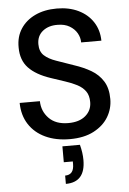

<svg xmlns="http://www.w3.org/2000/svg" viewBox="-63 -757 713 1059"><g transform="rotate(-5 294.0 -228.0)"><path d="M302 12Q225 12 167 -15Q109 -42 76.5 -92Q44 -142 43 -211H155Q156 -155 194 -116Q232 -77 301 -77Q362 -77 396.5 -106.5Q431 -136 431 -182Q431 -219 414.5 -242Q398 -265 369.5 -280Q341 -295 304 -307Q267 -319 226 -333Q145 -360 104.5 -403Q64 -446 64 -516Q63 -575 91.5 -619Q120 -663 171.5 -687.5Q223 -712 292 -712Q360 -712 411.5 -687Q463 -662 492 -617.5Q521 -573 522 -514H410Q410 -541 396 -565.5Q382 -590 355 -606Q328 -622 289 -622Q239 -623 206.5 -597Q174 -571 174 -525Q174 -484 198 -462Q222 -440 264 -425.5Q306 -411 360 -392Q412 -375 453 -351Q494 -327 518.5 -288Q543 -249 543 -189Q543 -136 516 -90.5Q489 -45 435 -16.5Q381 12 302 12ZM258 256V210Q307 210 307 151V136H257V48H354Q366 93 366 133Q366 256 258 256Z"/></g></svg>

Font: DeepMind Sans Medium
Style: Regular
Weight: 500
Designer: Jonny Pinhorn / Modifications: Colophon Foundry
Foundry: Colophon Foundry
Version: Version 1.002; ttfautohint (v1.8.2)